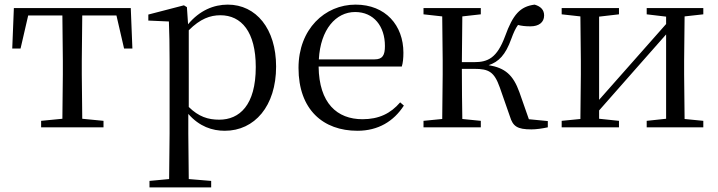

<svg xmlns="http://www.w3.org/2000/svg" viewBox="-20 -551 3109 831"><path d="M249 0H428V-28L336 -37L334 -229V-288L336 -484H484L517 -341H553L546 -516H40L33 -341H69L102 -484H250L252 -288V-229L250 -37L158 -28V0Z M953 15C1082 15 1175 -92 1175 -263C1175 -427 1088 -531 966 -531C905 -531 844 -506 794 -446L789 -520L776 -528L622 -488V-462L711 -458C713 -408 714 -355 714 -287V27L712 224L627 232V260H894V232L797 224L795 27V-58C843 -3 899 15 953 15ZM797 -420C847 -470 890 -485 934 -485C1025 -485 1087 -413 1087 -261C1087 -95 1016 -33 929 -33C880 -33 840 -46 797 -88Z M1527 15C1617 15 1684 -26 1728 -94L1712 -108C1671 -60 1620 -35 1549 -35C1439 -35 1361 -104 1359 -263H1719C1724 -279 1726 -299 1726 -323C1726 -441 1649 -531 1519 -531C1386 -531 1272 -425 1272 -257C1272 -76 1379 15 1527 15ZM1360 -294C1367 -424 1434 -499 1517 -499C1598 -499 1646 -437 1646 -352C1646 -312 1636 -294 1601 -294Z M2187 -47C2200 -4 2219 9 2280 9C2301 9 2329 5 2351 0V-27L2269 -35L2228 -152C2201 -227 2166 -257 2095 -269C2138 -283 2168 -313 2193 -383C2203 -410 2211 -428 2222 -443C2237 -439 2254 -437 2276 -437C2312 -437 2335 -454 2335 -484C2335 -508 2321 -523 2294 -531C2231 -523 2200 -488 2166 -394C2131 -300 2092 -282 2032 -282H1979L1981 -480L2061 -489V-516H1813V-489L1894 -480L1896 -288V-229L1894 -36L1813 -28V0H2061V-28L1981 -36C1980 -92 1979 -176 1979 -253H2033C2096 -253 2119 -240 2143 -173Z M2779 -489 2863 -479V-447L2703 -266L2573 -119V-479L2659 -489V-516H2411V-489L2492 -480L2494 -288V-229L2492 -36L2411 -28V0H2659V-28L2573 -37V-73L2728 -249L2863 -402V-37L2779 -28V0H3024V-28L2943 -36L2941 -229V-288L2943 -480L3024 -489V-516H2779Z"/></svg>

Font: Noto Serif CJK KR
Style: Regular
Weight: 400
Designer: Ryoko NISHIZUKA 西塚涼子 (kana & ideographs); Frank Grießhammer (Latin, Greek & Cyrillic); Wenlong ZHANG 张文龙 (bopomofo); San
Foundry: Adobe
Version: Version 2.001;hotconv 1.1.0;makeotfexe 2.6.0